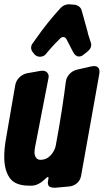

<svg xmlns="http://www.w3.org/2000/svg" viewBox="-28 -897 490 907"><path d="M190 -643Q179 -629 161 -629Q146 -629 135 -640L129 -648Q119 -658 119 -672Q119 -682 126 -692L139 -710Q193 -788 258 -859Q275 -877 300 -877L304 -876H312Q314 -875 322 -875Q335 -874 345 -866.5Q355 -859 358 -847L386 -746Q387 -741 388 -736.5Q389 -732 391 -727L400 -699Q403 -692 403 -685Q403 -668 386 -654L367 -639Q357 -630 345 -630Q329 -630 318 -650L287 -710Q281 -722 271 -722Q263 -722 256 -715L233 -692Q222 -680 212 -669Q202 -658 193 -647ZM402 -583Q412 -585 415 -585Q442 -585 442 -558Q442 -551 441 -547L355 -66Q351 -45 335.5 -31.5Q320 -18 298 -16L231 -10Q217 -10 207.5 -14.5Q198 -19 198 -35Q198 -38 200 -48Q201 -52 201 -57Q201 -61 199 -61Q195 -61 187 -53Q154 -21 123 -20H109Q43 -20 17.5 -57Q-8 -94 -8 -156Q-8 -175 -6 -196Q-4 -217 0 -240L44 -495Q48 -516 63 -531Q78 -546 100 -551L162 -562Q166 -563 172 -563Q186 -563 194 -555Q202 -547 202 -535Q202 -533 200 -523L138 -204Q135 -188 135 -177Q135 -163 142 -152.5Q149 -142 164 -142Q191 -142 210 -162Q229 -182 235 -207Q253 -303 265 -382.5Q277 -462 283 -511Q286 -532 300.5 -547.5Q315 -563 336 -568Z"/></svg>

Font: Bangerz 2
Style: Regular
Weight: 400
Designer: vernon adams
Foundry: Vernon Adams
Version: Version 2.10;December 28, 2023;FontCreator 13.0.0.2683 64-bi